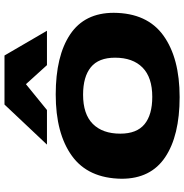

<svg xmlns="http://www.w3.org/2000/svg" viewBox="-2 -828 840 877"><g transform="rotate(-90 418.5 -390.0)"><path d="M413 10Q237 10 138.5 -56Q40 -122 40 -255Q42 -408 144.5 -482Q247 -556 425 -556Q601 -556 699.5 -490Q798 -424 798 -291Q797 -138 694 -64Q591 10 413 10ZM414 -115Q503 -115 548 -159.5Q593 -204 593 -285Q593 -360 549.5 -395.5Q506 -431 424 -431Q335 -431 290.5 -386.5Q246 -342 246 -261Q246 -186 289 -150.5Q332 -115 414 -115ZM196 -596 379 -790H603L716 -596H559L472 -692L354 -596Z"/></g></svg>

Font: Georama ExtraExtended
Style: Bold Italic
Weight: 700
Width: 8
Italic angle: -9°
Designer: Jean-Baptiste Levee
Foundry: Production Type
Version: Version 1.000